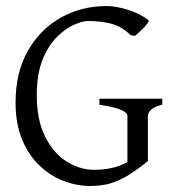

<svg xmlns="http://www.w3.org/2000/svg" viewBox="-20 -599 576 632"><path d="M514.2 -254.4Q488.8 -248.5 477.8 -238.3Q466.8 -228 466.8 -217.8V-68.8Q466.8 -68.8 456.5 -64Q446.3 -59.1 433.1 -53.2Q419.9 -47.4 409.7 -44.2Q399.4 -41 399.4 -43.9V-217.8Q399.4 -227.5 380.6 -236.6Q361.8 -245.6 307.1 -254.4V-273.9H514.2ZM467.8 -533.2Q472.2 -530.3 464.4 -520.3Q456.5 -510.3 444.6 -499Q432.6 -487.8 424.8 -481L409.7 -483.4Q380.4 -512.2 346.4 -521Q312.5 -529.8 268.6 -529.8Q252 -529.8 224.1 -517.8Q196.3 -505.9 168 -478Q139.6 -450.2 120.4 -403.1Q101.1 -356 101.1 -286.1Q101.1 -202.6 129.2 -147.9Q157.2 -93.3 200.4 -66.7Q243.7 -40 289.6 -40Q335 -40 370.6 -52.5Q406.2 -64.9 429.2 -87.4Q435.1 -84.5 449.7 -78.4Q464.4 -72.3 466.8 -68.8Q422.4 -32.7 389.9 -15.1Q357.4 2.4 331.1 7.8Q304.7 13.2 277.3 13.2Q232.4 13.2 188.7 -3.7Q145 -20.5 109.4 -54.7Q73.7 -88.9 52.5 -140.4Q31.2 -191.9 31.2 -261.2Q31.2 -360.8 72 -432.1Q112.8 -503.4 180.7 -541.3Q248.5 -579.1 331.1 -579.1Q360.8 -579.1 399.9 -567.1Q439 -555.2 467.8 -533.2Z"/></svg>

Font: Dai Banna SIL Light
Style: Regular
Weight: 300
Designer: Victor Gaultney
Foundry: SIL International
Version: Version 4.000